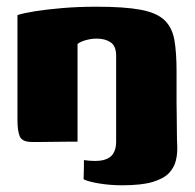

<svg xmlns="http://www.w3.org/2000/svg" viewBox="-20 -422 581 572"><path d="M32 -377Q50 -383 84.5 -388.5Q119 -394 166 -398Q213 -402 268 -402Q351 -402 399 -393Q447 -384 470 -362Q493 -340 499.5 -303Q506 -266 506 -209V-114Q506 -97 506.5 -78.5Q507 -60 507 -27Q507 -8 508 13.5Q509 35 504 56Q499 77 483.5 93.5Q468 110 435 120Q402 130 344 130Q308 130 275 124.5Q242 119 229 112Q229 108 229.5 96Q230 84 230 72Q230 60 230 55Q267 60 287.5 55Q308 50 317 36Q326 22 326 1Q326 -63 326 -127.5Q326 -192 326 -256Q326 -285 309.5 -296Q293 -307 268 -307Q257 -307 246.5 -305Q236 -303 226.5 -299.5Q217 -296 211 -291V0Q209 0 190 0Q171 0 145.5 0.5Q120 1 99.5 1Q79 1 76 1Q46 1 39 -15.5Q32 -32 32 -64Z"/></svg>

Font: Genos Thin ExtraBold
Style: Regular
Weight: 800
Version: Version 1.010